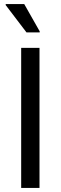

<svg xmlns="http://www.w3.org/2000/svg" viewBox="-20 -923 298 943"><path d="M84 0V-688H174V0ZM110 -764 8 -898V-903H99L175 -769V-764Z"/></svg>

Font: Saira Semi Condensed
Style: Regular
Weight: 400
Width: 4
Designer: Hector Gatti with collaboration of the Omnibus-Type team
Foundry: Omnibus-Type
Version: Version 1.001; ttfautohint (v1.8)